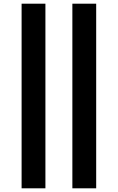

<svg xmlns="http://www.w3.org/2000/svg" viewBox="-20 -780 640 1040"><path d="M501 240V-760H372V240ZM226 240V-760H97V240Z"/></svg>

Font: Noto Sans Mono UI ExtraBold
Style: Regular
Weight: 800
Designer: Monotype Design team
Foundry: Monotype Imaging Inc.
Version: 1.000